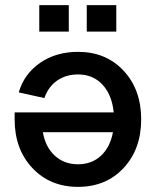

<svg xmlns="http://www.w3.org/2000/svg" viewBox="-20 -720 601 748"><path d="M37 -255V-282H423Q416 -351 379 -390.5Q342 -430 284 -430Q237 -430 202.5 -406Q168 -382 153 -338L53 -360Q74 -432 136 -475Q198 -518 284 -518Q393 -518 461.5 -444.5Q530 -371 530 -255Q530 -139 461.5 -65.5Q393 8 284 8Q175 8 106 -65.5Q37 -139 37 -255ZM133 -597V-700H248V-597ZM147 -205Q157 -147 193.5 -113.5Q230 -80 284 -80Q337 -80 373 -113Q409 -146 420 -205ZM318 -597V-700H433V-597Z"/></svg>

Font: LT Superior Semi-bold
Style: Regular
Weight: 600
Designer: Daniel Lyons
Foundry: LyonsType
Version: Version 1.0